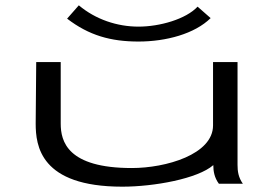

<svg xmlns="http://www.w3.org/2000/svg" viewBox="-20 -690 1040 721"><path d="M722 -665C678 -618 580 -590 500 -590C420 -590 339 -617 276 -670L232 -620C314 -557 396 -534 500 -534C604 -534 711 -563 771 -622ZM439 11C559 11 723 -19 781 -70C781 -47 785 -23 802 0H892C875 -24 872 -47 872 -71V-457H780V-219C780 -110 603 -59 475 -59C233 -59 208 -159 208 -226V-457H116L114 -226C114 -143 131 11 439 11Z"/></svg>

Font: Inconsolata UltraExpanded
Style: Regular
Weight: 400
Width: 9
Monospace: yes
Designer: Raph Levien, Cyreal, Brenton Simpson
Foundry: Raph Levien, Cyreal, Google
Version: Version 3.100